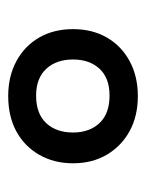

<svg xmlns="http://www.w3.org/2000/svg" viewBox="36 -800 356 468"><g transform="rotate(-90 214.0 -566.0)"><path d="M214 -408Q165 -408 128.5 -428Q92 -448 71 -483.5Q50 -519 50 -566Q50 -612 70.5 -648Q91 -684 127.5 -704Q164 -724 214 -724Q262 -724 299 -704Q336 -684 356.5 -648.5Q377 -613 377 -566Q377 -519 356.5 -483.5Q336 -448 299 -428Q262 -408 214 -408ZM215 -477Q258 -477 280.5 -501.5Q303 -526 303 -566Q303 -607 280 -631.5Q257 -656 215 -656Q171 -656 148 -631.5Q125 -607 125 -566Q125 -526 148 -501.5Q171 -477 215 -477Z"/></g></svg>

Font: Noto Sans Hebrew Medium
Style: Regular
Weight: 500
Designer: Monotype Design Team
Foundry: Monotype Imaging Inc.
Version: Version 2.003